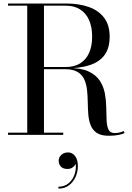

<svg xmlns="http://www.w3.org/2000/svg" viewBox="-20 -770 751 1096"><path d="M206 -380V-387.5H356Q404 -387.5 437.5 -408.2Q471 -429 488.5 -467.8Q506 -506.5 506 -561Q506 -615.5 488.5 -655.2Q471 -695 437.5 -716.2Q404 -737.5 356 -737.5H26V-750H356Q431.5 -750 487.8 -729.8Q544 -709.5 575 -667.8Q606 -626 606 -561Q606 -496 577 -456.2Q548 -416.5 492.2 -398.2Q436.5 -380 356 -380ZM26 0V-12.5H341V0ZM135.5 -6.5V-741.5H231V-6.5ZM601 5Q557.5 5 533.2 -11Q509 -27 498 -54.2Q487 -81.5 484.2 -115.2Q481.5 -149 481 -185Q480.5 -221 477 -254.8Q473.5 -288.5 461.5 -315.8Q449.5 -343 423.2 -359Q397 -375 351 -375H206V-382H371Q443 -382 485.8 -362Q528.5 -342 550 -308.8Q571.5 -275.5 578.8 -235.8Q586 -196 586.5 -156.5Q587 -117 588.5 -83.8Q590 -50.5 599.2 -30.5Q608.5 -10.5 634 -10.5Q650 -10.5 663 -13.8Q676 -17 686.5 -22L691 -10.5Q679 -4 655.5 0.5Q632 5 601 5ZM313.5 306.5V296Q349 296 373.2 274.8Q397.5 253.5 407.5 220Q417.5 186.5 410 151.5H414Q415.5 160.5 409.5 170.5Q403.5 180.5 392 187.5Q380.5 194.5 365.5 194.5Q339.5 194.5 327.2 180.8Q315 167 315 147.5Q315 134 322 123.2Q329 112.5 341.2 106.2Q353.5 100 368.5 100Q392 100 408.2 120.2Q424.5 140.5 424.5 178.5Q424.5 209.5 411.8 239Q399 268.5 374.2 287.5Q349.5 306.5 313.5 306.5Z"/></svg>

Font: Bodoni Moda 18pt
Style: Regular
Weight: 400
Designer: Owen Earl
Foundry: indestructible type
Version: Version 2.005